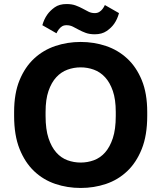

<svg xmlns="http://www.w3.org/2000/svg" viewBox="-20 -920 800 952"><path d="M380 12Q314 12 254.5 -8Q195 -28 149.5 -71Q104 -114 77 -181.5Q50 -249 50 -345V-365Q50 -457 77 -522.5Q104 -588 149.5 -630Q195 -672 254.5 -692Q314 -712 380 -712Q446 -712 505.5 -692Q565 -672 610.5 -630Q656 -588 683 -522.5Q710 -457 710 -365V-345Q710 -249 683 -181.5Q656 -114 610.5 -71Q565 -28 505.5 -8Q446 12 380 12ZM380 -114Q414 -114 445.5 -125.5Q477 -137 501 -164Q525 -191 539.5 -235Q554 -279 554 -345V-365Q554 -427 539.5 -469Q525 -511 501 -537Q477 -563 445.5 -574.5Q414 -586 380 -586Q346 -586 314.5 -574.5Q283 -563 259 -537Q235 -511 220.5 -469Q206 -427 206 -365V-345Q206 -279 220.5 -235Q235 -191 259 -164Q283 -137 314.5 -125.5Q346 -114 380 -114ZM450 -750Q424 -750 405 -757Q386 -764 370.5 -772.5Q355 -781 341 -788Q327 -795 310 -795Q296 -795 287 -789Q278 -783 272 -775Q265 -766 260 -755L190 -795Q198 -824 214 -847Q228 -867 251 -883.5Q274 -900 310 -900Q336 -900 355 -893Q374 -886 389.5 -877.5Q405 -869 419 -862Q433 -855 450 -855Q463 -855 472.5 -861Q482 -867 488 -875Q495 -884 500 -895L570 -855Q562 -825 546 -802Q532 -782 508.5 -766Q485 -750 450 -750Z"/></svg>

Font: Golos Text DemiBold
Style: Regular
Weight: 600
Designer: A.Korolkova, Vitaly Kuzmin
Foundry: ParaType Ltd
Version: Version 2.002